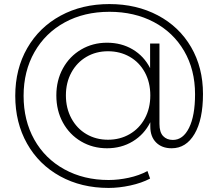

<svg xmlns="http://www.w3.org/2000/svg" viewBox="-20 -725 1073 944"><path d="M518 -705Q651 -705 756 -649.5Q861 -594 919.5 -493.5Q978 -393 978 -263Q978 -137 936.5 -66.5Q895 4 824 4Q776 4 747.5 -24.5Q719 -53 719 -103V-124Q689 -64 633 -30Q577 4 506 4Q436 4 379 -29.5Q322 -63 289.5 -122Q257 -181 257 -256Q257 -330 289.5 -389Q322 -448 379 -481.5Q436 -515 506 -515Q577 -515 632.5 -482Q688 -449 718 -390V-511H764V-116Q764 -75 782 -56Q800 -37 830 -37Q880 -37 909.5 -96.5Q939 -156 939 -262Q939 -382 885.5 -474Q832 -566 736.5 -616.5Q641 -667 518 -667Q394 -667 298.5 -615Q203 -563 149.5 -469Q96 -375 96 -254Q96 -133 148.5 -39Q201 55 296.5 107.5Q392 160 514 160Q562 160 613 149Q664 138 705 116L718 153Q676 175 620.5 187Q565 199 514 199Q380 199 275.5 141.5Q171 84 113 -19Q55 -122 55 -254Q55 -386 114 -488.5Q173 -591 278 -648Q383 -705 518 -705ZM511 -38Q570 -38 617.5 -65.5Q665 -93 692 -142.5Q719 -192 719 -256Q719 -320 692 -369.5Q665 -419 617.5 -446Q570 -473 511 -473Q452 -473 405 -445.5Q358 -418 331 -368.5Q304 -319 304 -256Q304 -193 331 -143Q358 -93 405 -65.5Q452 -38 511 -38Z"/></svg>

Font: Hilab Light
Style: Regular
Weight: 300
Designer: Cristianderson Lima
Foundry: Cristianderson
Version: Version 1.0